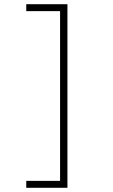

<svg xmlns="http://www.w3.org/2000/svg" viewBox="-20 -735 540 914"><path d="M301 -715H105V-682H266V126H105V159H301Z"/></svg>

Font: Noto Sans Mono ExtraCondensed ExtraLight
Style: Regular
Weight: 200
Width: 2
Designer: Monotype Design Team
Foundry: Monotype Imaging Inc.
Version: Version 2.014